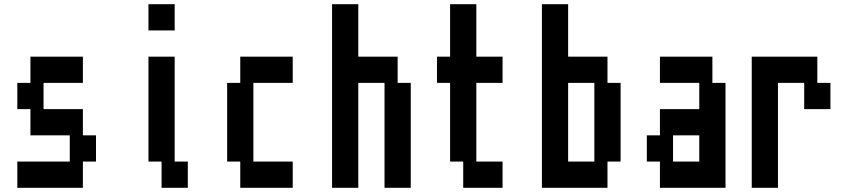

<svg xmlns="http://www.w3.org/2000/svg" viewBox="-20 -1020 4040 915"><path d="M125 -750H375V-625H187.5V-500H375V-375H437.5V-250H375V-125H62.5V-250H312.5V-375H125V-500H62.5V-625H125Z M687.5 -750H812.5V-250H875V-125H750V-250H687.5ZM687.5 -1000H812.5V-875H687.5Z M1125 -750H1375V-625H1187.5V-250H1375V-125H1125V-250H1062.5V-625H1125Z M1687.5 -125H1562.5V-1000H1687.5V-750H1875V-625H1937.5V-125H1812.5V-625H1687.5Z M2250 -250H2375V-125H2187.5V-250H2125V-625H2062.5V-750H2125V-1000H2250V-750H2375V-625H2250Z M2687.5 -750H2875V-625H2937.5V-250H2875V-125H2562.5V-1000H2687.5ZM2687.5 -250H2812.5V-625H2687.5Z M3125 -750H3375V-625H3437.5V-125H3125V-250H3062.5V-375H3125V-500H3312.5V-625H3125ZM3312.5 -375H3187.5V-250H3312.5Z M3687.5 -125H3562.5V-750H3875V-625H3937.5V-500H3812.5V-625H3687.5Z"/></svg>

Font: Amiga Topaz Unicode Rus
Style: Regular
Weight: 400
Designer: dMG of Trueschool and Divine Stylers
Foundry: dMG of Trueschool and Divine Stylers
Version: Version 1.1